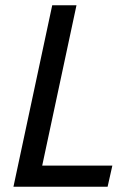

<svg xmlns="http://www.w3.org/2000/svg" viewBox="-20 -708 499 728"><path d="M31 0 178 -688H270L140 -80H406L388 0Z"/></svg>

Font: Saira Semi Condensed
Style: Italic
Weight: 400
Width: 4
Italic angle: -12°
Designer: Hector Gatti with collaboration of the Omnibus-Type team
Foundry: Omnibus-Type
Version: Version 1.001; ttfautohint (v1.8)